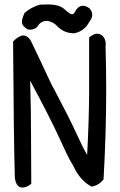

<svg xmlns="http://www.w3.org/2000/svg" viewBox="-20 -850 540 866"><path d="M315 -700H312Q272 -700 241 -729Q223 -750 195 -756H192Q168 -756 154 -738Q143 -717 116 -716Q101 -716 91 -728Q79 -737 79 -752Q79 -766 91 -792Q121 -818 160 -829L201 -830Q249 -829 272 -807.5Q295 -786 304 -786Q313 -786 317 -795Q332 -824 354 -824Q367 -824 383 -813Q396 -799 396 -783Q396 -768 383 -752Q361 -709 315 -700ZM81 -4Q53 -4 47 -48Q42 -204 39 -663Q66 -690 85 -690Q108 -690 123 -658Q163 -575 201 -493Q213 -466 228 -440Q291 -321 322.5 -252.5Q354 -184 373 -151Q381 -297 382 -429V-681Q403 -698 417 -698Q430 -698 442 -689Q457 -673 457 -652L456 -642Q459 -546 459 -450Q459 -246 447 -41Q427 -15 394 -8Q342 -34 311 -101Q303 -115 294 -130.5Q285 -146 248 -227Q205 -321 116 -486Q120 -351 120 -234L121 -21Q100 -4 81 -4Z"/></svg>

Font: Xiaolai SC
Style: Regular
Weight: 400
Designer: Nozomi Seto 瀬戸のぞみ
Version: Version 3.11;December 4, 2020;FontCreator 13.0.0.2613 64-bit